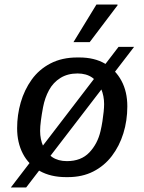

<svg xmlns="http://www.w3.org/2000/svg" viewBox="-20 -776 640 852"><path d="M273 10Q205 10 156 -17.5Q107 -45 81.5 -94Q56 -143 56 -207Q56 -266 72 -321.5Q88 -377 120.5 -422.5Q153 -468 204 -494.5Q255 -521 323 -521H332Q399 -521 446 -493.5Q493 -466 519 -417.5Q545 -369 545 -304Q545 -241 527.5 -184.5Q510 -128 476.5 -84Q443 -40 394 -15Q345 10 281 10ZM277 -61Q340 -61 376.5 -99.5Q413 -138 426 -194Q431 -215 434.5 -237.5Q438 -260 440 -280Q442 -300 442 -314Q442 -350 429 -381.5Q416 -413 389.5 -431.5Q363 -450 324 -450Q280 -450 248 -430Q216 -410 197.5 -376Q179 -342 171 -300Q165 -268 161.5 -241Q158 -214 158 -195Q158 -158 171.5 -127.5Q185 -97 211.5 -79Q238 -61 277 -61ZM28 56 506 -568H575L96 56ZM306 -589 408 -756H501L502 -753L378 -589Z"/></svg>

Font: Chivo Mono
Style: Italic
Weight: 400
Italic angle: -8.05°
Monospace: yes
Version: Version 1.008